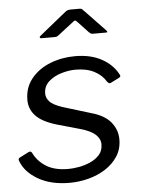

<svg xmlns="http://www.w3.org/2000/svg" viewBox="-54 -788 619 840"><g transform="rotate(-5 256.0 -367.5)"><path d="M218 10Q136 10 80 -22.5Q24 -55 6 -104Q1 -114 10 -119L49 -139Q55 -142 59 -141Q63 -140 66 -134Q84 -97 121 -74Q158 -51 218 -51Q238 -51 264 -55.5Q290 -60 314.5 -71Q339 -82 355 -100Q371 -118 371 -146Q371 -170 350.5 -189Q330 -208 283 -221L184 -249Q120 -268 92.5 -297.5Q65 -327 65 -367Q65 -422 97 -461Q129 -500 180 -520Q231 -540 289 -540Q358 -540 406 -513.5Q454 -487 477 -443Q480 -439 479 -435.5Q478 -432 473 -429L435 -410Q431 -408 427.5 -409.5Q424 -411 419 -417Q402 -446 368.5 -463.5Q335 -481 286 -481Q256 -481 223 -471Q190 -461 167.5 -440.5Q145 -420 145 -388Q145 -369 159.5 -353Q174 -337 216 -323L337 -286Q396 -270 423.5 -236.5Q451 -203 451 -161Q451 -118 430 -86Q409 -54 375 -32.5Q341 -11 300 -0.5Q259 10 218 10ZM359 -639 312 -689Q305 -696 302.5 -695.5Q300 -695 291 -688L225 -637Q218 -632 215 -631.5Q212 -631 205 -631H150Q144 -631 143 -635Q142 -639 148 -643L263 -736Q269 -741 274.5 -743Q280 -745 289 -745H328Q336 -745 339.5 -740.5Q343 -736 346 -734L435 -641Q440 -635 439.5 -633Q439 -631 431 -631H375Q370 -631 366.5 -633Q363 -635 359 -639Z"/></g></svg>

Font: Libre Franklin
Style: Italic
Weight: 400
Italic angle: -8°
Designer: Pablo Impallari, Rodrigo Fuenzalida, Nhung Nguyen
Foundry: Impallari Type
Version: Version 3.000